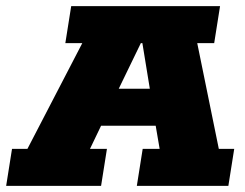

<svg xmlns="http://www.w3.org/2000/svg" viewBox="-50 -603 795 623"><path d="M-30 0 -11 -120H39L217 -463H162L181 -583H664L645 -463H590L660 -120H710L691 0H394L413 -120H468L447 -243L499 -195H235L301 -243L242 -120H297L278 0ZM312 -267 289 -315H483L444 -267L412 -463H407Z"/></svg>

Font: Rokkitt SemiBold Black
Style: Italic
Weight: 900
Italic angle: -9°
Version: Version 3.103